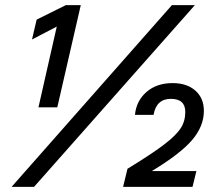

<svg xmlns="http://www.w3.org/2000/svg" viewBox="-20 -724 866 744"><path d="M122 -648 235 -704H293L202 -308H129L200 -621L104 -571ZM112 0H25L646 -704H735ZM568 -61H741L726 0H457L474 -70Q569 -128 616 -164Q663 -200 680.5 -227.5Q698 -255 698 -290Q698 -341 642 -341Q586 -341 575 -279H503Q508 -333 547.5 -367.5Q587 -402 649 -402Q704 -402 737 -373Q770 -344 770 -294Q770 -235 724.5 -181.5Q679 -128 568 -61Z"/></svg>

Font: CBA Beacon Sans
Style: Italic
Weight: 400
Italic angle: -13°
Designer: Wei Huang
Foundry: Wei Huang
Version: Version 1.002